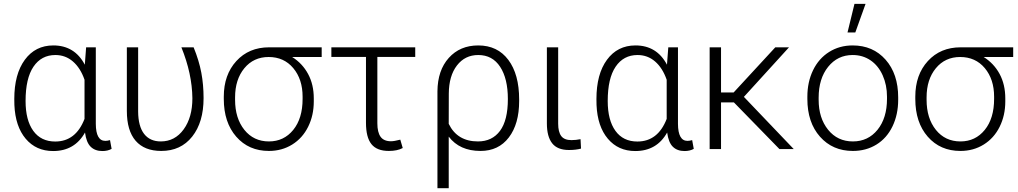

<svg xmlns="http://www.w3.org/2000/svg" viewBox="-20 -774 5284 997"><path d="M477.5 -528.3V-130.9Q478 -42.5 526.9 -42.5Q537.1 -42.5 551.3 -46.4L559.6 -1Q539.6 10.3 511.7 10.3Q473.6 10.3 450.9 -12Q428.2 -34.2 421.4 -85.9Q367.7 10.3 255.9 10.3Q167.5 10.3 113.5 -53.5Q59.6 -117.2 54.7 -229L54.2 -259.8Q54.2 -389.2 108.9 -463.6Q163.6 -538.1 256.8 -538.1Q367.7 -538.1 420.4 -438L427.2 -528.3ZM112.8 -249.5Q112.8 -149.9 152.8 -94.5Q192.9 -39.1 266.6 -39.1Q373.5 -39.1 418.9 -156.7V-359.9Q397.5 -421.4 358.6 -454.8Q319.8 -488.3 267.6 -488.3Q194.8 -488.3 153.8 -427.7Q112.8 -367.2 112.8 -249.5Z M697.3 -528.3V-194.8Q697.8 -118.7 728 -79.1Q758.3 -39.6 814.9 -39.6Q888.2 -39.6 933.6 -102.1Q979 -164.6 979 -263.7Q977.5 -391.6 921.9 -528.3H985.4Q1013.7 -459 1025.4 -396.5Q1037.1 -334 1037.1 -264.6Q1037.1 -139.2 978 -64.7Q918.9 9.8 817.4 9.8Q730 9.8 684.3 -43Q638.7 -95.7 638.7 -198.2V-528.3Z M1650.4 -478H1497.1Q1550.3 -444.8 1579.8 -389.9Q1609.4 -335 1609.4 -263.2V-247.1Q1609.4 -174.8 1580.1 -115.7Q1550.8 -56.6 1497.3 -23.4Q1443.8 9.8 1376.5 9.8Q1271.5 9.8 1206.8 -64.2Q1142.1 -138.2 1142.1 -260.3V-272Q1142.1 -385.7 1207.3 -457Q1272.5 -528.3 1377.4 -528.3H1650.4ZM1200.7 -255.9Q1200.7 -159.7 1249 -99.6Q1297.4 -39.6 1376.5 -39.6Q1454.1 -39.6 1502.7 -99.4Q1551.3 -159.2 1551.3 -260.7V-272Q1551.3 -362.3 1502.9 -420.2Q1454.6 -478 1375 -478Q1296.9 -478 1248.8 -419.7Q1200.7 -361.3 1200.7 -268.1Z M2136.2 -478.5H1939.5V-133.8Q1939.5 -86.9 1956.3 -63.7Q1973.1 -40.5 2010.3 -40.5Q2026.9 -40.5 2058.6 -48.8L2071.3 -5.4Q2043.5 9.8 1999 9.8Q1937 9.8 1908.7 -25.6Q1880.4 -61 1880.4 -136.2V-478.5H1700.7V-528.3H2136.2Z M2463.4 -538.1Q2563.5 -538.1 2619.6 -463.1Q2675.8 -388.2 2675.8 -257.3V-249.5Q2675.8 -130.4 2622.3 -60.3Q2568.8 9.8 2475.1 9.8Q2366.7 9.8 2310.1 -64.5V203.1H2251.5V-299.8Q2252.4 -408.7 2310.5 -473.4Q2368.7 -538.1 2463.4 -538.1ZM2310.1 -130.9Q2354.5 -39.6 2461.9 -39.6Q2535.6 -39.6 2576.4 -94.5Q2617.2 -149.4 2617.2 -259.8Q2617.2 -365.7 2577.1 -427Q2537.1 -488.3 2463.4 -488.3Q2394.5 -488.3 2352.8 -434.1Q2311 -379.9 2310.5 -287.6Z M2878.4 -528.3V-131.8Q2878.4 -88.9 2894.3 -67.6Q2910.2 -46.4 2947.3 -46.4Q2970.2 -46.4 2994.6 -51.3L2997.1 -2.4Q2970.2 4.9 2934.6 4.9Q2874.5 4.9 2847.2 -30Q2819.8 -64.9 2819.8 -132.8V-528.3Z M3500.5 -528.3V-130.9Q3501 -42.5 3549.8 -42.5Q3560.1 -42.5 3574.2 -46.4L3582.5 -1Q3562.5 10.3 3534.7 10.3Q3496.6 10.3 3473.9 -12Q3451.2 -34.2 3444.3 -85.9Q3390.6 10.3 3278.8 10.3Q3190.4 10.3 3136.5 -53.5Q3082.5 -117.2 3077.6 -229L3077.1 -259.8Q3077.1 -389.2 3131.8 -463.6Q3186.5 -538.1 3279.8 -538.1Q3390.6 -538.1 3443.4 -438L3450.2 -528.3ZM3135.7 -249.5Q3135.7 -149.9 3175.8 -94.5Q3215.8 -39.1 3289.6 -39.1Q3396.5 -39.1 3441.9 -156.7V-359.9Q3420.4 -421.4 3381.6 -454.8Q3342.8 -488.3 3290.5 -488.3Q3217.8 -488.3 3176.8 -427.7Q3135.7 -367.2 3135.7 -249.5Z M3665 0ZM3791 -242.2H3724.1V0H3665V-528.3H3724.1V-293.9H3789.6L4005.9 -528.3H4077.1L3842.8 -271L4101.6 0H4027.3Z M4172.4 0ZM4172.4 -272Q4172.4 -348.1 4201.9 -409.2Q4231.4 -470.2 4285.4 -504.2Q4339.4 -538.1 4407.7 -538.1Q4513.2 -538.1 4578.6 -464.1Q4644 -390.1 4644 -268.1V-255.9Q4644 -179.2 4614.5 -117.9Q4585 -56.6 4531.2 -23.4Q4477.5 9.8 4408.7 9.8Q4303.7 9.8 4238 -64.2Q4172.4 -138.2 4172.4 -260.3ZM4231 -255.9Q4231 -161.1 4280 -100.3Q4329.1 -39.6 4408.7 -39.6Q4487.8 -39.6 4536.9 -100.3Q4585.9 -161.1 4585.9 -260.7V-272Q4585.9 -332.5 4563.5 -382.8Q4541 -433.1 4500.5 -460.7Q4460 -488.3 4407.7 -488.3Q4329.6 -488.3 4280.3 -427Q4231 -365.7 4231 -266.6ZM4417 -753.9H4474.6L4421.4 -605.5H4380.9Z M5241.2 -478H5087.9Q5141.1 -444.8 5170.7 -389.9Q5200.2 -335 5200.2 -263.2V-247.1Q5200.2 -174.8 5170.9 -115.7Q5141.6 -56.6 5088.1 -23.4Q5034.7 9.8 4967.3 9.8Q4862.3 9.8 4797.6 -64.2Q4732.9 -138.2 4732.9 -260.3V-272Q4732.9 -385.7 4798.1 -457Q4863.3 -528.3 4968.3 -528.3H5241.2ZM4791.5 -255.9Q4791.5 -159.7 4839.8 -99.6Q4888.2 -39.6 4967.3 -39.6Q5044.9 -39.6 5093.5 -99.4Q5142.1 -159.2 5142.1 -260.7V-272Q5142.1 -362.3 5093.8 -420.2Q5045.4 -478 4965.8 -478Q4887.7 -478 4839.6 -419.7Q4791.5 -361.3 4791.5 -268.1Z"/></svg>

Font: Roboto Light
Style: Regular
Weight: 300
Designer: Google
Version: Version 2.134; 2016; ttfautohint (v1.6)